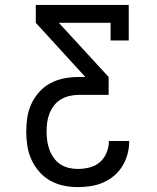

<svg xmlns="http://www.w3.org/2000/svg" viewBox="-20 -755 640 783"><path d="M297 8Q268 8 239 2Q210 -4 184.5 -18.5Q159 -33 139.5 -55.5Q120 -78 108 -104.5Q96 -131 91.5 -160.5Q87 -190 87 -219Q87 -248 91.5 -277Q96 -306 108.5 -332.5Q121 -359 141 -381Q161 -403 187 -416.5Q213 -430 242 -435.5Q271 -441 300 -441H328L126 -662V-735H505V-590H431V-662H220L423 -441V-368H300Q281 -368 262.5 -363.5Q244 -359 228 -349.5Q212 -340 200.5 -325Q189 -310 182 -292.5Q175 -275 172.5 -256.5Q170 -238 170 -219Q170 -200 172.5 -181Q175 -162 181.5 -144.5Q188 -127 199 -111.5Q210 -96 225.5 -85.5Q241 -75 260 -70.5Q279 -66 297 -66Q321 -66 345 -72Q369 -78 387 -93.5Q405 -109 414.5 -132Q424 -155 424 -179V-180H507V-179Q507 -152 500 -126.5Q493 -101 479.5 -78.5Q466 -56 445.5 -38.5Q425 -21 400.5 -10.5Q376 0 350 4Q324 8 297 8Z"/></svg>

Font: Iosevka HT Extended
Style: Regular
Weight: 400
Width: 7
Monospace: yes
Designer: Belleve Invis
Foundry: Belleve Invis
Version: Version 32.3.0; ttfautohint (v1.8.4)